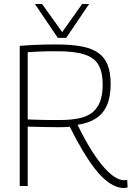

<svg xmlns="http://www.w3.org/2000/svg" viewBox="-20 -933 663 963"><path d="M602 10Q580 10 556.5 0Q533 -10 507.5 -31.5Q482 -53 454.5 -88.5Q427 -124 396 -175.5Q365 -227 330 -297Q317 -296 302 -295.5Q287 -295 274 -295Q236 -295 197.5 -296Q159 -297 119 -298V0H79V-703Q116 -706 145.5 -707.5Q175 -709 203.5 -709.5Q232 -710 265 -710Q338 -710 390 -700Q442 -690 473.5 -667.5Q505 -645 520 -607Q535 -569 535 -512Q535 -448 516.5 -405.5Q498 -363 461 -339Q424 -315 369 -307Q408 -227 442.5 -173.5Q477 -120 506.5 -88Q536 -56 560 -42.5Q584 -29 603 -29Q605 -29 610 -29.5Q615 -30 618 -31L620 7Q616 8 611.5 9Q607 10 602 10ZM279 -331Q337 -331 378 -340Q419 -349 444.5 -370Q470 -391 482.5 -425Q495 -459 495 -508Q495 -571 474 -607.5Q453 -644 403 -660Q353 -676 266 -676Q243 -676 225.5 -676Q208 -676 192 -675Q176 -674 158.5 -673.5Q141 -673 119 -671V-334Q141 -333 161 -332.5Q181 -332 201 -331.5Q221 -331 240 -331Q259 -331 279 -331ZM427 -913 312 -743H270L155 -913H191L292 -772L392 -913Z"/></svg>

Font: Georama ExtraLight
Style: Regular
Weight: 250
Version: Version 1.001